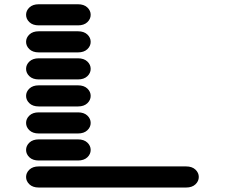

<svg xmlns="http://www.w3.org/2000/svg" viewBox="-20 -881 1040 888"><path d="M159.2 -13.7H840.8Q868.2 -13.7 883.8 -28.3Q899.4 -43 899.4 -62.5Q899.4 -82 883.8 -96.7Q868.2 -111.3 840.8 -111.3H159.2Q131.8 -111.3 116.2 -96.7Q100.6 -82 100.6 -62.5Q100.6 -43 116.2 -28.3Q131.8 -13.7 159.2 -13.7ZM159.2 -138.7H340.8Q368.2 -138.7 383.8 -153.3Q399.4 -168 399.4 -187.5Q399.4 -207 383.8 -221.7Q368.2 -236.3 340.8 -236.3H159.2Q131.8 -236.3 116.2 -221.7Q100.6 -207 100.6 -187.5Q100.6 -168 116.2 -153.3Q131.8 -138.7 159.2 -138.7ZM159.2 -263.7H340.8Q368.2 -263.7 383.8 -278.3Q399.4 -293 399.4 -312.5Q399.4 -332 383.8 -346.7Q368.2 -361.3 340.8 -361.3H159.2Q131.8 -361.3 116.2 -346.7Q100.6 -332 100.6 -312.5Q100.6 -293 116.2 -278.3Q131.8 -263.7 159.2 -263.7ZM159.2 -388.7H340.8Q368.2 -388.7 383.8 -403.3Q399.4 -418 399.4 -437.5Q399.4 -457 383.8 -471.7Q368.2 -486.3 340.8 -486.3H159.2Q131.8 -486.3 116.2 -471.7Q100.6 -457 100.6 -437.5Q100.6 -418 116.2 -403.3Q131.8 -388.7 159.2 -388.7ZM159.2 -513.7H340.8Q368.2 -513.7 383.8 -528.3Q399.4 -543 399.4 -562.5Q399.4 -582 383.8 -596.7Q368.2 -611.3 340.8 -611.3H159.2Q131.8 -611.3 116.2 -596.7Q100.6 -582 100.6 -562.5Q100.6 -543 116.2 -528.3Q131.8 -513.7 159.2 -513.7ZM159.2 -638.7H340.8Q368.2 -638.7 383.8 -653.3Q399.4 -668 399.4 -687.5Q399.4 -707 383.8 -721.7Q368.2 -736.3 340.8 -736.3H159.2Q131.8 -736.3 116.2 -721.7Q100.6 -707 100.6 -687.5Q100.6 -668 116.2 -653.3Q131.8 -638.7 159.2 -638.7ZM159.2 -763.7H340.8Q368.2 -763.7 383.8 -778.3Q399.4 -793 399.4 -812.5Q399.4 -832 383.8 -846.7Q368.2 -861.3 340.8 -861.3H159.2Q131.8 -861.3 116.2 -846.7Q100.6 -832 100.6 -812.5Q100.6 -793 116.2 -778.3Q131.8 -763.7 159.2 -763.7Z"/></svg>

Font: Sixtyfour
Style: Regular
Weight: 400
Designer: Jens Kutilek
Foundry: Jens Kutilek
Version: Version 2.001